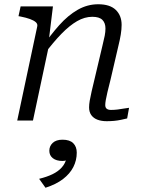

<svg xmlns="http://www.w3.org/2000/svg" viewBox="-20 -567 679 903"><path d="M61 0H135L214 -371L210 -381L229 -537H77L67 -491L78 -489Q103 -484 121 -477.5Q139 -471 148.5 -462.5Q158 -454 155 -442ZM500 -193 537 -352Q544 -380 548 -404.5Q552 -429 552 -450Q552 -494 524.5 -520.5Q497 -547 442 -547Q391 -547 345.5 -521Q300 -495 258.5 -448.5Q217 -402 176 -342L189 -313Q231 -369 269 -408Q307 -447 342.5 -467.5Q378 -488 414 -488Q447 -488 461.5 -473.5Q476 -459 476 -433Q476 -417 472.5 -399Q469 -381 462 -353L427 -205Q417 -164 411 -137.5Q405 -111 402 -93.5Q399 -76 399 -62Q399 -40 409.5 -25.5Q420 -11 438.5 -4Q457 3 482 3Q499 3 516 1.5Q533 0 549 -3.5Q565 -7 578 -10L587 -60Q577 -59 563 -56.5Q549 -54 533.5 -52Q518 -50 502 -50Q489 -50 482 -55.5Q475 -61 475 -73Q475 -82 477.5 -96.5Q480 -111 485.5 -134.5Q491 -158 500 -193ZM194 316 164 274Q201 265 227.5 252Q254 239 270.5 220.5Q287 202 293 177Q294 173 297 171Q300 169 303.5 170Q307 171 309 176Q304 182 295 186Q286 190 274 190Q245 190 228.5 177Q212 164 212 142Q212 120 228 105Q244 90 274 90Q308 90 324.5 106.5Q341 123 341 151Q341 187 325 218.5Q309 250 276.5 275Q244 300 194 316Z"/></svg>

Font: Roboto Serif Light
Style: Italic
Weight: 300
Italic angle: -10°
Version: Version 1.007